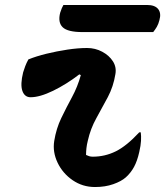

<svg xmlns="http://www.w3.org/2000/svg" viewBox="-20 -741 664 772"><path d="M94 -502Q126 -515 167 -525Q208 -535 251 -541.5Q294 -548 330 -548Q363 -548 391 -533Q419 -518 434 -494.5Q449 -471 444 -443Q436 -393 413.5 -350.5Q391 -308 367.5 -266Q344 -224 333 -175Q329 -159 327.5 -145Q326 -131 326 -118Q332 -115 338.5 -113Q345 -111 353 -111Q402 -111 445.5 -132.5Q489 -154 540 -209H546Q548 -194 547 -175Q546 -156 540 -130Q532 -94 519 -70Q506 -46 486 -28Q468 -12 435.5 -0.5Q403 11 362 11Q312 11 272 -16.5Q232 -44 211.5 -87Q191 -130 198 -174Q206 -224 226.5 -266.5Q247 -309 269.5 -350.5Q292 -392 305 -439L299 -442Q247 -402 193.5 -376Q140 -350 103 -350Q79 -350 70 -375.5Q61 -401 73 -450Q77 -463 81.5 -475Q86 -487 94 -502ZM235 -721H571Q603 -721 616 -704.5Q629 -688 621 -660Q617 -644 610.5 -633Q604 -622 596 -612H312Q252 -612 232 -631.5Q212 -651 222 -690Q225 -700 228.5 -708Q232 -716 235 -721Z"/></svg>

Font: Recursive Mn Csl St
Style: Bold Italic
Weight: 700
Italic angle: -15°
Monospace: yes
Version: Version 1.079;hotconv 1.0.112;makeotfexe 2.5.65598; ttfautoh